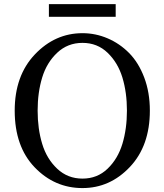

<svg xmlns="http://www.w3.org/2000/svg" viewBox="-20 -914 812 949"><path d="M221.7 -831.1V-893.6H551.8V-831.1ZM188.5 -530.8Q166 -457 166 -367.2Q166 -277.3 188.5 -203.1Q210.9 -128.9 262.7 -80.1Q314.5 -31.2 387.7 -31.2Q460.9 -31.2 511.7 -80.1Q562.5 -128.9 585 -203.1Q607.4 -277.3 607.4 -367.2Q607.4 -457 585 -530.8Q562.5 -604.5 511.7 -653.3Q460.9 -702.1 387.7 -702.1Q314.5 -702.1 262.7 -653.3Q210.9 -604.5 188.5 -530.8ZM387.7 -750Q452.1 -750 511.7 -724.6Q571.3 -699.2 618.2 -651.9Q665 -604.5 692.9 -530.8Q720.7 -457 720.7 -367.2Q720.7 -193.4 622.1 -88.9Q523.4 15.6 387.7 15.6Q250 15.6 151.4 -86.9Q52.7 -189.5 52.7 -367.2Q52.7 -540 152.3 -645Q252 -750 387.7 -750Z"/></svg>

Font: GenYoMin TW TTF Medium
Style: Regular
Weight: 500
Version: Version 1.300